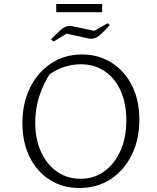

<svg xmlns="http://www.w3.org/2000/svg" viewBox="-20 -931 785 959"><path d="M376 8Q293 8 228.5 -33Q164 -74 128 -147Q92 -220 92 -317Q92 -416 130.5 -493.5Q169 -571 236.5 -615Q304 -659 389 -659Q473 -659 538 -617.5Q603 -576 639.5 -503Q676 -430 676 -333Q676 -234 638 -157Q600 -80 532.5 -36Q465 8 376 8ZM383 -38Q449 -38 500.5 -75Q552 -112 581.5 -177.5Q611 -243 611 -330Q611 -414 583 -477Q555 -540 503.5 -575Q452 -610 383 -610Q338 -610 294 -594.5Q250 -579 214 -549L238 -576Q156 -455 156 -319Q156 -236 185 -172.5Q214 -109 265 -73.5Q316 -38 383 -38ZM247 -723 235 -735Q265 -766 282 -780.5Q299 -795 312.5 -799Q326 -803 342 -800L451 -777L518 -815L528 -806Q499 -773 481.5 -758Q464 -743 451 -739.5Q438 -736 420 -739L313 -763ZM261 -870V-911H490V-870Z"/></svg>

Font: Piazzolla Thin ExtraLight
Style: Regular
Weight: 250
Version: Version 2.005